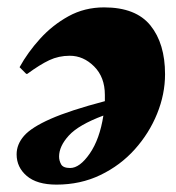

<svg xmlns="http://www.w3.org/2000/svg" viewBox="-20 -490 477 520"><path d="M133 10Q80 10 52.5 -13.5Q25 -37 25 -72Q25 -99 45 -122Q65 -145 117 -168Q169 -191 264 -216Q264 -224 264 -233Q264 -281 235 -310Q206 -339 169 -339Q139 -339 113.5 -327Q88 -315 54 -290H51L33 -308Q55 -348 88.5 -385Q122 -422 165.5 -446Q209 -470 262 -470Q348 -470 387.5 -421Q427 -372 427 -289Q427 -235 405.5 -182Q384 -129 345 -85.5Q306 -42 252 -16Q198 10 133 10ZM140 -66Q140 -55 145.5 -45Q151 -35 170 -35Q196 -35 223 -74Q250 -113 260 -177Q193 -152 166.5 -123Q140 -94 140 -66Z"/></svg>

Font: Spectral ExtraBold
Style: Italic
Weight: 800
Italic angle: -10°
Designer: Jean-Baptiste Levee
Foundry: Production Type
Version: Version 2.001